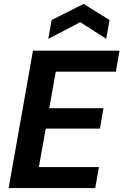

<svg xmlns="http://www.w3.org/2000/svg" viewBox="-20 -958 629 978"><path d="M24 0 148 -700H589L570 -593H264L231 -407H507L489 -303H213L178 -107H484L465 0ZM226 -760 243 -856 406 -938 538 -856 521 -760 389 -845Z"/></svg>

Font: DM Sans 17pt
Style: Bold Italic
Weight: 700
Italic angle: -10°
Version: Version 4.004;gftools[0.9.30]